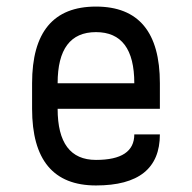

<svg xmlns="http://www.w3.org/2000/svg" viewBox="-20 -567 587 587"><path d="M78.1 -234.4V-312.5Q78.1 -546.9 273.4 -546.9Q468.8 -546.9 468.8 -312.5V-234.4H156.2Q156.2 -78.1 273.4 -78.1Q390.6 -78.1 390.6 -156.2H468.8Q468.8 0 273.4 0Q78.1 0 78.1 -234.4ZM156.2 -312.5H390.6Q390.6 -468.8 273.4 -468.8Q156.2 -468.8 156.2 -312.5Z"/></svg>

Font: Luculent
Style: Regular
Weight: 400
Monospace: yes
Designer: Andrew Kensler
Version: Version 1.0.0-845fa02f9341